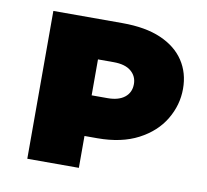

<svg xmlns="http://www.w3.org/2000/svg" viewBox="-60 -539 653 605"><g transform="rotate(10 266.5 -236.5)"><path d="M64 0V-473H285Q359 -473 408.5 -451.5Q458 -430 483.5 -391.5Q509 -353 509 -302Q509 -250 481.5 -204Q454 -158 400.5 -130Q347 -102 270 -102H152V-232H280Q315 -232 334.5 -247.5Q354 -263 354 -290Q354 -315 335 -331Q316 -347 279 -347H229V0Z"/></g></svg>

Font: Ysabeau SC Black
Style: Regular
Weight: 900
Designer: Christian Thalmann (Catharsis Fonts)
Version: Version 2.001;gftools[0.9.30]; featfreeze: smcp